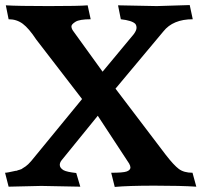

<svg xmlns="http://www.w3.org/2000/svg" viewBox="-20 -734 795 758"><path d="M297 3 143 0 14 3 0 -52Q5 -52 15 -54Q26 -56 34 -58Q42 -60 46 -60Q50 -62 58 -64Q66 -66 70 -70Q75 -73 81 -77Q91 -84 103 -98L304 -343L123 -578Q94 -622 70 -640Q46 -658 14 -658L3 -713Q50 -710 172 -710Q294 -710 326 -713L338 -658Q294 -658 278 -648Q262 -638 262 -630Q262 -622 268 -613L385 -451L508 -599Q519 -614 519 -624Q519 -634 514 -640Q501 -653 457 -658L446 -713L599 -710L729 -714L741 -658Q663 -658 625 -610L436 -384L635 -122Q666 -82 686 -67Q706 -52 740 -52L755 3Q694 -1 590 -1Q486 -1 433 4L419 -52Q466 -52 480 -57Q494 -62 495 -72Q495 -79 490 -88L366 -277L223 -101Q216 -92 216 -83Q216 -71 231 -62Q244 -55 281 -51Z"/></svg>

Font: Lusitana
Style: Bold
Weight: 700
Designer: Ana Paula Megda
Foundry: Ana Paula Megda
Version: Version 1.001; ttfautohint (v1.4.1)